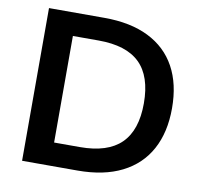

<svg xmlns="http://www.w3.org/2000/svg" viewBox="-79 -789 919 873"><g transform="rotate(10 381.0 -352.5)"><path d="M78 0V-705H334Q455 -705 538.5 -663.5Q622 -622 665 -543.5Q708 -465 708 -353Q708 -242 665 -163Q622 -84 538.5 -42Q455 0 334 0ZM207 -107H326Q454 -107 516 -168Q578 -229 578 -353Q578 -478 516 -538.5Q454 -599 326 -599H207Z"/></g></svg>

Font: Mulish ExtraLight
Style: Regular
Weight: 200
Designer: Vernon Adams
Foundry: Vernon Adams
Version: Version 3.603